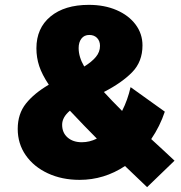

<svg xmlns="http://www.w3.org/2000/svg" viewBox="-20 -731 745 791"><path d="M586 40 495 -47Q409 10 308 10Q235 10 177 -17Q119 -44 86 -91.5Q53 -139 53 -200Q53 -262 87 -304.5Q121 -347 181 -382Q153 -424 141.5 -459Q130 -494 130 -532Q130 -615 188 -663Q246 -711 346 -711Q410 -711 460 -689.5Q510 -668 538.5 -630Q567 -592 567 -544Q567 -477 524.5 -433.5Q482 -390 408 -352Q439 -318 483 -274Q506 -319 518 -372L659 -271Q639 -211 603 -158L653 -112L699 -69ZM327 -457Q358 -476 375 -496.5Q392 -517 392 -542Q392 -562 380 -574.5Q368 -587 348 -587Q327 -587 315.5 -572Q304 -557 304 -533Q304 -496 327 -457ZM379 -160Q330 -209 268 -275Q236 -248 236 -217Q236 -184 258.5 -164.5Q281 -145 317 -145Q349 -145 379 -160Z"/></svg>

Font: Argentum Sans Black
Style: Regular
Weight: 900
Designer: Julieta Ulanovsky (Modified by Cristiano Sobral)
Foundry: Julieta Ulanovsky
Version: Version 1.000; ttfautohint (v1.5.65-e2d9)